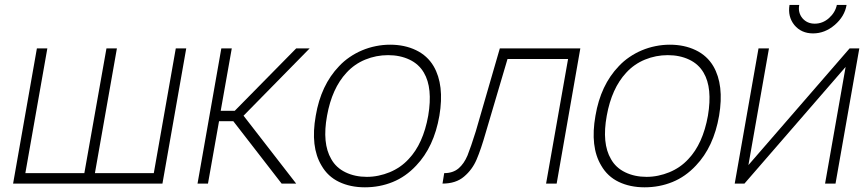

<svg xmlns="http://www.w3.org/2000/svg" viewBox="-20 -764 3608 799"><path d="M133.5 -562.5H177L85.5 -43.5H331L423 -562.5H466.5L375 -43.5H620L711.5 -562.5H755L656 0H34.5Z M845.5 0H802L901 -562.5H944.5L898.5 -303H957L1212.5 -562.5H1268.5L993.5 -282.5L1212.5 0H1152L951 -259.5H891.5Z M1318 -75Q1271 -153 1294 -282.5Q1315.5 -410 1391 -488.5Q1410.5 -509.5 1435 -526.2Q1459.5 -543 1486.8 -554.5Q1514 -566 1543.8 -572Q1573.5 -578 1603.5 -578Q1664 -578 1711.2 -555.2Q1758.5 -532.5 1784.5 -488.5Q1830 -410.5 1808.5 -282.5Q1786 -152.5 1712 -75Q1668.5 -28.5 1614.2 -6.5Q1560 15.5 1498.5 15.5Q1438 15.5 1391 -7Q1344 -29.5 1318 -75ZM1744 -461.5Q1723 -497.5 1683.8 -516Q1644.5 -534.5 1595 -534.5Q1545.5 -534.5 1500.2 -516Q1455 -497.5 1422 -461.5Q1361.5 -396.5 1341 -282.5Q1320 -167.5 1358.5 -102Q1378.5 -66 1417.8 -47Q1457 -28 1506.5 -28Q1531 -28 1555 -33Q1579 -38 1601.5 -47.2Q1624 -56.5 1644 -70.2Q1664 -84 1680.5 -102Q1741 -165.5 1762 -282.5Q1781.5 -398 1744 -461.5Z M2395 -562.5 2296.5 0H2252.5L2344 -518.5H2092L2001.5 -212.5Q1991.5 -177.5 1982 -149.5Q1972.5 -121.5 1963.5 -100.5Q1945.5 -58 1911 -29Q1877 0 1821.5 0L1828.5 -43.5Q1864.5 -43.5 1888 -63Q1911 -82.5 1925.5 -117Q1939.5 -152 1960 -217.5L2060 -562.5Z M2482 -75Q2435 -153 2458 -282.5Q2479.5 -410 2555 -488.5Q2574.5 -509.5 2599 -526.2Q2623.5 -543 2650.8 -554.5Q2678 -566 2707.8 -572Q2737.5 -578 2767.5 -578Q2828 -578 2875.2 -555.2Q2922.5 -532.5 2948.5 -488.5Q2994 -410.5 2972.5 -282.5Q2950 -152.5 2876 -75Q2832.5 -28.5 2778.2 -6.5Q2724 15.5 2662.5 15.5Q2602 15.5 2555 -7Q2508 -29.5 2482 -75ZM2908 -461.5Q2887 -497.5 2847.8 -516Q2808.5 -534.5 2759 -534.5Q2709.5 -534.5 2664.2 -516Q2619 -497.5 2586 -461.5Q2525.5 -396.5 2505 -282.5Q2484 -167.5 2522.5 -102Q2542.5 -66 2581.8 -47Q2621 -28 2670.5 -28Q2695 -28 2719 -33Q2743 -38 2765.5 -47.2Q2788 -56.5 2808 -70.2Q2828 -84 2844.5 -102Q2905 -165.5 2926 -282.5Q2945.5 -398 2908 -461.5Z M3503 -743.5Q3495 -695.5 3453.5 -660Q3412.5 -625 3363.5 -625Q3314.5 -625 3285.5 -660Q3257.5 -695 3265.5 -743.5H3306Q3300 -712 3319 -688.5Q3338.5 -665.5 3370.5 -665.5Q3403.5 -665.5 3429.5 -688.5Q3456 -712 3462.5 -743.5ZM3457 0H3413.5L3499 -485.5L3078 0H3037.5L3136.5 -562.5H3180L3094.5 -77L3515.5 -562.5H3556Z"/></svg>

Font: Russisch Sans ExtraLight
Style: Italic
Weight: 200
Width: 4
Italic angle: -10°
Designer: Michael Sharanda (font) & Cristiano Sobral (main changes)
Foundry: Michael Sharanda
Version: Version 2.00;September 8, 2020;FontCreator 13.0.0.2681 64-bi